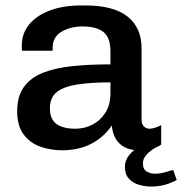

<svg xmlns="http://www.w3.org/2000/svg" viewBox="-20 -541 668 704"><path d="M207 10Q166 10 128.5 -3Q91 -16 67 -47.5Q43 -79 43 -133Q43 -188 67.5 -222Q92 -256 137 -274Q182 -292 245 -298.5Q308 -305 385 -305V-353Q385 -403 359.5 -423.5Q334 -444 282 -444Q239 -444 206 -425Q173 -406 173 -365V-355H61Q60 -359 60 -364.5Q60 -370 60 -375Q60 -419 87.5 -452Q115 -485 164 -503Q213 -521 276 -521H293Q397 -521 448 -480Q499 -439 499 -365V-104Q499 -85 508 -77Q517 -69 528 -69Q538 -69 549.5 -73Q561 -77 571 -82V-11Q558 -1 538 4.5Q518 10 490 10Q457 10 435.5 -2Q414 -14 403 -34.5Q392 -55 390 -81Q361 -38 315 -14Q269 10 207 10ZM257 -69Q289 -69 318 -83.5Q347 -98 366 -127Q385 -156 385 -200V-239Q315 -239 265 -231.5Q215 -224 189 -204Q163 -184 163 -144Q163 -104 187 -86.5Q211 -69 257 -69ZM535 143Q512 143 489.5 136.5Q467 130 452.5 114Q438 98 438 71Q438 47 453 28.5Q468 10 486 0H551Q530 12 517 26.5Q504 41 504 58Q504 80 518 88Q532 96 548 96Q565 96 582 91.5Q599 87 615 82L628 119Q606 131 583 137Q560 143 535 143Z"/></svg>

Font: Chivo Medium
Style: Regular
Weight: 500
Designer: Hector Gatti
Foundry: Omnibus-Type
Version: Version 2.002